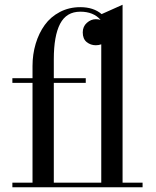

<svg xmlns="http://www.w3.org/2000/svg" viewBox="-20 -790 658 810"><path d="M32.2 -19.5H117.2V-440.4H32.2V-460H117.2V-511.7Q117.2 -561 130.6 -605.7Q144 -650.4 168.9 -684.8Q193.8 -719.2 232.7 -739.5Q271.5 -759.8 318.8 -759.8Q374.5 -759.8 408.7 -730.5L497.1 -770V-19.5H581.5V0H32.2ZM341.8 -440.4H207V-19.5H407.2V-603Q396.5 -599.1 384.3 -599.1Q362.3 -599.1 345.7 -612.5Q329.1 -626 329.1 -653.3Q329.1 -678.2 346.4 -693.6Q363.8 -709 384.3 -709Q394.5 -709 404.3 -706.1Q374.5 -740.7 318.8 -740.7Q260.3 -740.7 233.6 -689.7Q207 -638.7 207 -540V-460H341.8Z"/></svg>

Font: Bodoni* 11pt
Style: Regular
Weight: 400
Version: Version 2.3